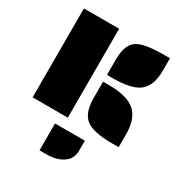

<svg xmlns="http://www.w3.org/2000/svg" viewBox="-212 -817 1172 1241"><g transform="rotate(30 374.5 -196.0)"><path d="M53.2 -664.6H315.9V-1H53.2ZM397 -483.9Q397 -591.8 451.7 -628.9Q503.4 -663.6 646.5 -663.6H695.8V-571.3Q695.8 -460.9 639.6 -414.1Q582.5 -367.2 442.9 -367.2H397ZM397 -316.4H442.9Q580.6 -316.4 639.6 -261.7Q695.8 -209.5 695.8 -96.7V0H646.5Q506.3 0 451.7 -42Q397 -84.5 397 -194.3ZM485.8 72.8V149.4Q485.8 230 395.5 261.7Q361.3 273.4 308.6 273.4H263.2V72.8Z"/></g></svg>

Font: Plaster
Style: Regular
Weight: 400
Designer: Eben Sorkin
Foundry: Eben Sorkin
Version: Version 1.007